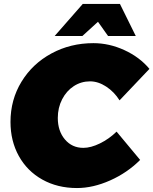

<svg xmlns="http://www.w3.org/2000/svg" viewBox="-20 -934 775 970"><path d="M735 -586 584 -427Q557 -470 516.5 -496.5Q476 -523 435 -523Q390 -523 353 -499Q316 -475 294 -432.5Q272 -390 272 -338Q272 -272 308 -229.5Q344 -187 401 -187Q439 -187 485 -209.5Q531 -232 569 -269L688 -126Q623 -61 536.5 -22.5Q450 16 369 16Q270 16 193.5 -27Q117 -70 75 -146Q33 -222 33 -318Q33 -430 88.5 -521Q144 -612 240 -664Q336 -716 452 -716Q532 -716 609 -680.5Q686 -645 735 -586ZM666 -752H526L475 -824L396 -752H256L398 -914H586Z"/></svg>

Font: Gontserrat Black
Style: Italic
Weight: 900
Italic angle: -11.3°
Designer: Julieta Ulanovsky
Foundry: Julieta Ulanovsky
Version: Version 6.001